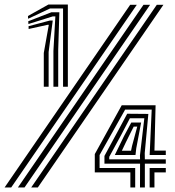

<svg xmlns="http://www.w3.org/2000/svg" viewBox="-109 -821 768 841"><path d="M167.2 -441V-784H110.5L14.2 -738.8L13.5 -751L102.8 -801H188.2V-441ZM125 -441V-598L133.5 -749.2H122.2L15.5 -715.8L14.8 -728L116 -767.2H151L146 -602.5V-441ZM82.8 -441V-589L104.8 -712.2L100.2 -712.5L16.5 -694L16 -706.2L109.2 -731H122L104 -593.5V-441ZM-30.5 0 519.5 -800H548.5L-1.5 0ZM-88.8 0 461.2 -800H490.2L-59.8 0ZM27.8 0 577.8 -800H606.8L56.8 0ZM462 0V-66H306.2V-146L424.2 -360H572.5L567.5 -161.2H617.2V-142.2H546.5L555.5 -341H439.2L327.2 -142V-85H483.2V0ZM504.2 0 504.5 -104H348.5V-138L406 -244.2L448.2 -322.8L540.8 -322L525 -150.5L525.5 -123H617.2V-104H525.5V0ZM369.5 -123H504.5L504 -140L523.2 -303H460L422.8 -231.8L369.5 -134ZM394 -142.2 434.2 -224.8 466 -284.2H509.2L487.8 -171.2L484.5 -142.2ZM424.8 -160.8H465L469.2 -181L492.2 -266.5H476.5L442.5 -198ZM546.5 0V-85H617.2V-66H567.5V0Z"/></svg>

Font: Big Shoulders Inline Text Black
Style: Regular
Weight: 900
Designer: Patric King
Foundry: XO Type Co
Version: Version 1.000